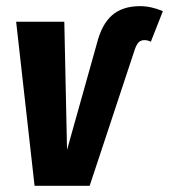

<svg xmlns="http://www.w3.org/2000/svg" viewBox="-20 -601 547 621"><path d="M91.8 0 32.2 -530.8H188L196.8 -116.2L293 -459Q308.6 -522 342.3 -551.5Q376 -581.1 433.1 -581.1Q468.8 -581.1 506.8 -564.9L467.8 -465.8Q459 -471.2 446.8 -471.2Q435.1 -471.2 428 -463.6Q420.9 -456.1 415 -438L270 0Z"/></svg>

Font: Fira Sans Compressed
Style: Bold Italic
Weight: 700
Width: 3
Italic angle: -8°
Designer: Carrois Corporate & Edenspiekermann AG
Foundry: Carrois Corporate GbR & Edenspiekermann AG
Version: Version 4.203;PS 004.203;hotconv 1.0.88;makeotf.lib2.5.64775